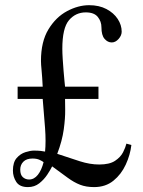

<svg xmlns="http://www.w3.org/2000/svg" viewBox="-20 -724 561 755"><path d="M89.8 11.7Q57.1 11.7 43.9 -8.8Q30.8 -29.3 30.8 -53.2Q30.8 -85.9 45.7 -102.8Q60.5 -119.6 80.1 -125.7Q99.6 -131.8 113.3 -131.8Q129.4 -131.8 139.9 -130.6Q150.4 -129.4 157.2 -127.9Q161.1 -167 157.2 -220.2Q153.3 -273.4 147.9 -335H49.3V-383.3H147.9Q146 -421.9 143.6 -446.5Q141.1 -471.2 141.1 -484.4Q141.1 -560.1 170.4 -608.4Q199.7 -656.7 243.7 -680.2Q287.6 -703.6 330.6 -703.6Q369.6 -703.6 398.4 -688.5Q427.2 -673.3 442.9 -649.4Q458.5 -625.5 458.5 -599.6Q458.5 -584.5 446.3 -570.8Q434.1 -557.1 419.4 -557.1Q403.3 -557.1 391.1 -571.3Q378.9 -585.4 378.9 -616.7Q378.9 -639.6 364.5 -657.5Q350.1 -675.3 317.4 -675.3Q277.3 -675.3 251.2 -644.5Q225.1 -613.8 225.1 -532.2Q225.1 -515.6 226.6 -491.9Q228 -468.3 230 -445.1Q231.9 -421.9 233.6 -404.8Q235.4 -387.7 235.8 -383.3H367.2V-335H235.8Q235.8 -323.2 236.3 -291.5Q236.8 -259.8 230.7 -215.1Q224.6 -170.4 205.1 -119.1Q254.4 -102.5 294.2 -89.8Q334 -77.1 370.1 -77.1Q410.6 -77.1 432.4 -91.6Q454.1 -106 463.9 -125.2Q473.6 -144.5 477.1 -159.2L496.6 -153.8Q492.2 -115.2 474.6 -76.9Q457 -38.6 426 -13.4Q395 11.7 350.1 11.7Q318.4 11.7 294.7 2.4Q271 -6.8 246.1 -25.1Q221.2 -43.5 185.1 -69.8Q178.7 -56.6 166 -37.4Q153.3 -18.1 134.5 -3.2Q115.7 11.7 89.8 11.7ZM94.2 -18.1Q114.3 -18.1 128.9 -36.6Q143.6 -55.2 151.4 -86.4Q146.5 -90.3 135.5 -95.5Q124.5 -100.6 107.9 -100.6Q84 -100.6 71.8 -88.1Q59.6 -75.7 59.6 -57.1Q59.6 -36.1 70.1 -27.1Q80.6 -18.1 94.2 -18.1Z"/></svg>

Font: Nuosu SIL
Style: Regular
Weight: 400
Designer: Peter Constable, Alex Kotlar, Peter Martin
Foundry: SIL International
Version: Version 2.300